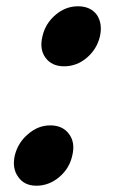

<svg xmlns="http://www.w3.org/2000/svg" viewBox="-20 -577 365 611"><path d="M125 -393Q105 -420 115 -461Q124 -502 157 -530Q189 -557 228 -557Q268 -557 288 -530Q307 -502 298 -461Q288 -420 256 -393Q224 -366 184 -366Q145 -366 125 -393ZM38 -14Q18 -41 27 -82Q37 -123 69 -150Q101 -178 140 -178Q180 -178 200 -150Q220 -123 210 -82Q201 -41 169 -14Q136 14 96 14Q57 14 38 -14Z"/></svg>

Font: KaiGen Gothic CN Bold
Style: Bold
Weight: 700
Designer: Ryoko NISHIZUKA  (kana & ideographs); Paul D. Hunt (Latin, Greek & Cyrillic); Wenlong ZHANG  (bopomofo); Sandoll Communi
Foundry: Adobe Systems Incorporated
Version: Version 1.002.20150501